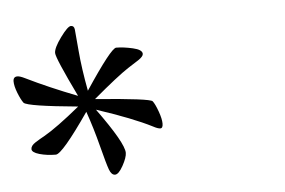

<svg xmlns="http://www.w3.org/2000/svg" viewBox="-133 -837 669 451"><g transform="rotate(-5 201.5 -611.5)"><path d="M-87 -683Q-81 -683 -69 -677Q-16 -651 51 -625Q6 -718 6 -730Q6 -742 23.5 -766Q41 -790 48.5 -790Q56 -790 57 -781Q58 -772 61.5 -730Q65 -688 75 -635Q138 -730 150 -730Q167 -730 189 -725Q211 -720 211 -710Q211 -704 199 -696Q187 -688 174 -680Q148 -663 90 -614Q219 -604 224.5 -597Q230 -590 236.5 -572Q243 -554 243 -543Q243 -532 237 -532Q231 -532 220 -538Q175 -561 90 -589Q151 -505 151 -482Q151 -471 140.5 -452Q130 -433 121.5 -433Q113 -433 108 -446.5Q103 -460 92 -503Q81 -546 67 -586Q2 -492 -13 -492Q-34 -492 -51.5 -497Q-69 -502 -69 -510Q-69 -518 -58 -525Q-47 -532 -36 -538Q-6 -555 49 -600Q-69 -611 -78 -620Q-84 -628 -90.5 -644.5Q-97 -661 -97 -672Q-97 -683 -87 -683Z"/></g></svg>

Font: Mr Bedfort
Style: Regular
Weight: 400
Designer: Alejandro Paul
Foundry: Alejandro Paul
Version: Version 1.000